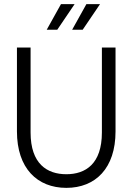

<svg xmlns="http://www.w3.org/2000/svg" viewBox="-20 -900 640 929"><path d="M62 -670V-264C62 -86 160 9 301 9C442 9 539 -86 539 -264V-670H473V-259C473 -107 394 -57 301 -57C208 -57 128 -107 128 -259V-670ZM206 -756H257L341 -880H275ZM329 -756H380L464 -880H398Z"/></svg>

Font: LT Wave Mono Light
Style: Regular
Weight: 300
Designer: Daniel Lyons
Version: Version 2.5 (Glyphs App)